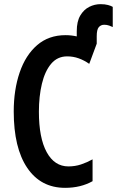

<svg xmlns="http://www.w3.org/2000/svg" viewBox="-20 -893 562 923"><path d="M463 -873Q484 -873 499 -869Q514 -865 522 -860V-763Q516 -766 505 -770Q494 -774 481 -774Q465 -774 455 -762.5Q445 -751 445 -719V-683L409 -586Q385 -603 358.5 -612.5Q332 -622 303 -622Q256 -622 226 -586.5Q196 -551 181.5 -490.5Q167 -430 167 -356Q167 -230 204.5 -161.5Q242 -93 309 -93Q341 -93 369.5 -102.5Q398 -112 425 -127V-22Q368 10 293 10Q176 10 111 -86Q46 -182 46 -357Q46 -461 74.5 -544.5Q103 -628 158.5 -676Q214 -724 295 -724Q322 -724 349 -718V-743Q349 -790 366 -818.5Q383 -847 409 -860Q435 -873 463 -873Z"/></svg>

Font: Noto Sans ExtraCondensed SemiBold
Style: Regular
Weight: 600
Width: 2
Designer: Monotype Design Team
Foundry: Monotype Imaging Inc.
Version: Version 2.013; ttfautohint (v1.8.4.7-5d5b)